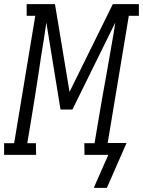

<svg xmlns="http://www.w3.org/2000/svg" viewBox="-44 -755 697 936"><path d="M413 161 484 0H368L367 -57H417L432 -147Q443 -211 454 -275.5Q465 -340 477 -404L490 -478Q497 -520 504.5 -561.5Q512 -603 518 -645L309 -221H251L182 -645Q176 -603 169.5 -561.5Q163 -520 156 -478L145 -404Q135 -340 125 -275.5Q115 -211 104 -147L89 -57H131L132 0H-24V-57H25L128 -678H86V-735H224L295 -307L506 -735H633V-678H584L481 -58H573L477 161Z"/></svg>

Font: Iosevka HT Light Extended
Style: Italic
Weight: 300
Width: 7
Italic angle: -9°
Monospace: yes
Designer: Belleve Invis
Foundry: Belleve Invis
Version: Version 32.3.0; ttfautohint (v1.8.4)